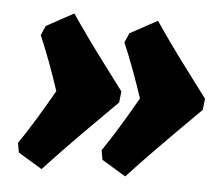

<svg xmlns="http://www.w3.org/2000/svg" viewBox="-37 -463 539 462"><g transform="rotate(5 232.0 -232.0)"><path d="M219 -100Q254 -151 300 -232Q276 -305 251 -363L261 -386L327 -422Q363 -369 403.5 -315Q444 -261 456 -245L453 -218Q437 -202 383 -148Q329 -94 281 -42L223 -77ZM17 -100Q52 -151 98 -232Q74 -305 49 -363L59 -386L125 -422Q161 -369 201.5 -315Q242 -261 254 -245L251 -218Q235 -202 181 -148Q127 -94 79 -42L21 -77Z"/></g></svg>

Font: Alegreya Black
Style: Italic
Weight: 900
Italic angle: -7°
Designer: Juan Pablo del Peral
Foundry: Huerta Tipografica
Version: Version 2.007; ttfautohint (v1.6)